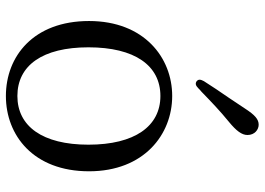

<svg xmlns="http://www.w3.org/2000/svg" viewBox="-140 -718 876 635"><g transform="rotate(90 297.5 -400.0)"><path d="M297 18C427 18 546 -73 546 -257C546 -439 424 -532 297 -532C170 -532 49 -439 49 -257C49 -73 166 18 297 18ZM136 -255C136 -408 196 -493 297 -493C397 -493 458 -408 458 -255C458 -103 397 -20 297 -20C196 -20 136 -103 136 -255ZM248 -613C255 -608 262 -609 271 -618C275 -622 279 -626 283 -629C315 -660 346 -690 383 -720C412 -744 426 -762 426 -781C426 -805 408 -818 392 -818C374 -818 360 -806 338 -772L302 -718C283 -691 266 -665 248 -637C242 -626 241 -619 248 -613Z"/></g></svg>

Font: 寒蝉锦书宋
Style: Regular
Weight: 400
Designer: 寒蝉锦书宋{Warren} 思源宋体{Ryoko NISHIZUKA 西塚涼子 (kana & ideographs); Frank Grießhammer (Latin, Greek & Cyrillic); Wenlong ZHANG 
Foundry: Adobe & ChillType
Version: Version 2.000;Glyphs 3.1.1 (3135)